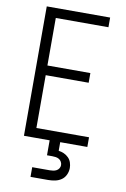

<svg xmlns="http://www.w3.org/2000/svg" viewBox="-102 -794 705 1074"><g transform="rotate(10 250.0 -257.5)"><path d="M74 0V-735H434V-680H135V-410H379V-355H135V-55H434V0ZM150 220V165H250Q260 165 269.5 163.5Q279 162 287.5 157.5Q296 153 301.5 144.5Q307 136 307 126Q307 116 302 107Q297 98 288.5 93Q280 88 270 86.5Q260 85 250 85H220V0H280V49Q296 51 310.5 57.5Q325 64 336.5 75.5Q348 87 353 102.5Q358 118 358 133Q358 153 349.5 171.5Q341 190 325 201Q309 212 289.5 216Q270 220 250 220Z"/></g></svg>

Font: Iosevka Curly Light
Style: Regular
Weight: 300
Monospace: yes
Designer: Belleve Invis
Foundry: Belleve Invis
Version: Version 22.1.2; ttfautohint (v1.8.4)